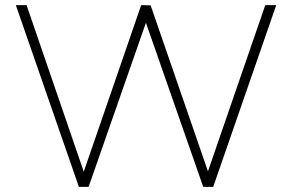

<svg xmlns="http://www.w3.org/2000/svg" viewBox="-20 -732 1144 752"><path d="M289 0 42 -712H84L322 -19H294L533 -712L570 -711L809 -19H780L1019 -712H1062L815 0H776L541 -673H562L327 0Z"/></svg>

Font: Muli ExtraLight
Style: Regular
Weight: 250
Designer: Vernon Adams
Foundry: Vernon Adams
Version: Version 2.100; ttfautohint (v1.8.1.43-b0c9)